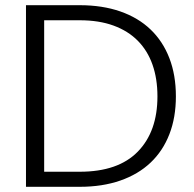

<svg xmlns="http://www.w3.org/2000/svg" viewBox="-20 -719 746 739"><path d="M287 -699Q374 -699 443 -675Q512 -651 559.5 -605.5Q607 -560 632 -495Q657 -430 657 -348Q657 -267 632 -202.5Q607 -138 559.5 -93Q512 -48 443 -24Q374 0 287 0H80V-699ZM287 -58Q435 -58 510.5 -135.5Q586 -213 586 -348Q586 -416 567 -470Q548 -524 510.5 -562Q473 -600 417 -620.5Q361 -641 287 -641H150V-58Z"/></svg>

Font: SVN-Poppins Light
Style: Regular
Weight: 300
Designer: Ninad Kale (Devanagari), Jonny Pinhorn (Latin)
Foundry: Indian Type Foundry
Version: Version 3.002 2017; ttfautohint (v1.8.3)